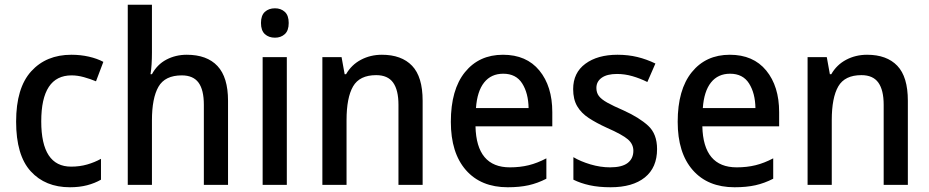

<svg xmlns="http://www.w3.org/2000/svg" viewBox="-20 -780 3921 810"><path d="M275 10Q171 10 109.5 -57.5Q48 -125 48 -267Q48 -409 111.5 -479Q175 -549 281 -549Q320 -549 355 -541Q390 -533 416 -519L385 -437Q361 -447 334 -454.5Q307 -462 282 -462Q154 -462 154 -268Q154 -77 280 -77Q316 -77 347.5 -86Q379 -95 406 -110V-22Q380 -7 347.5 1.5Q315 10 275 10Z M621 -558Q621 -532 619.5 -508.5Q618 -485 615 -467H621Q643 -508 682 -528.5Q721 -549 768 -549Q853 -549 897.5 -501.5Q942 -454 942 -355V0H840V-338Q840 -401 817.5 -431.5Q795 -462 747 -462Q676 -462 648.5 -414Q621 -366 621 -272V0H519V-760H621Z M1140 -745Q1165 -745 1181.5 -730Q1198 -715 1198 -683Q1198 -651 1181.5 -636Q1165 -621 1140 -621Q1114 -621 1097.5 -636Q1081 -651 1081 -683Q1081 -715 1097.5 -730Q1114 -745 1140 -745ZM1190 -539V0H1088V-539Z M1591 -549Q1674 -549 1718.5 -502.5Q1763 -456 1763 -355V0H1661V-338Q1661 -400 1638.5 -431.5Q1616 -463 1567 -463Q1497 -463 1469.5 -415.5Q1442 -368 1442 -273V0H1340V-539H1421L1434 -467H1440Q1463 -507 1503 -528Q1543 -549 1591 -549Z M2102 -549Q2201 -549 2255.5 -482.5Q2310 -416 2310 -307V-247H1986Q1990 -74 2131 -74Q2174 -74 2210.5 -83Q2247 -92 2285 -112V-26Q2248 -7 2210 1.5Q2172 10 2122 10Q2009 10 1945.5 -62.5Q1882 -135 1882 -266Q1882 -402 1941.5 -475.5Q2001 -549 2102 -549ZM2103 -469Q2052 -469 2022.5 -432Q1993 -395 1988 -324H2210Q2209 -387 2183 -428Q2157 -469 2103 -469Z M2752 -151Q2752 -73 2700.5 -31.5Q2649 10 2556 10Q2506 10 2467.5 1.5Q2429 -7 2399 -22V-117Q2429 -99 2471 -86.5Q2513 -74 2554 -74Q2604 -74 2628 -92.5Q2652 -111 2652 -144Q2652 -172 2629 -192Q2606 -212 2540 -241Q2496 -261 2464 -282Q2432 -303 2415 -332Q2398 -361 2398 -404Q2398 -473 2449.5 -511Q2501 -549 2585 -549Q2630 -549 2669 -539.5Q2708 -530 2745 -512L2711 -434Q2681 -449 2648.5 -458.5Q2616 -468 2583 -468Q2541 -468 2518.5 -452Q2496 -436 2496 -409Q2496 -389 2506.5 -375Q2517 -361 2542 -347Q2567 -333 2611 -314Q2677 -284 2714.5 -249.5Q2752 -215 2752 -151Z M3059 -549Q3158 -549 3212.5 -482.5Q3267 -416 3267 -307V-247H2943Q2947 -74 3088 -74Q3131 -74 3167.5 -83Q3204 -92 3242 -112V-26Q3205 -7 3167 1.5Q3129 10 3079 10Q2966 10 2902.5 -62.5Q2839 -135 2839 -266Q2839 -402 2898.5 -475.5Q2958 -549 3059 -549ZM3060 -469Q3009 -469 2979.5 -432Q2950 -395 2945 -324H3167Q3166 -387 3140 -428Q3114 -469 3060 -469Z M3638 -549Q3721 -549 3765.5 -502.5Q3810 -456 3810 -355V0H3708V-338Q3708 -400 3685.5 -431.5Q3663 -463 3614 -463Q3544 -463 3516.5 -415.5Q3489 -368 3489 -273V0H3387V-539H3468L3481 -467H3487Q3510 -507 3550 -528Q3590 -549 3638 -549Z"/></svg>

Font: Noto Sans Georgian SemiCondensed Medium
Style: Regular
Weight: 500
Width: 4
Designer: Monotype Design Team, Akaki Razmadze
Foundry: Google LLC
Version: Version 2.005; ttfautohint (v1.8.4.7-5d5b)